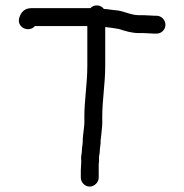

<svg xmlns="http://www.w3.org/2000/svg" viewBox="-20 -667 680 708"><path d="M291 -233C292.9 -196.4 285 -176.8 285 -144C285 -134.5 282 -121.9 282 -113C282 -103 279 -93 279 -83C280.9 -71.9 278 -51.5 278 -40V-12C278 5.4 292.9 21 310.5 21C328.1 21 344 5.4 344 -12V-61C345.3 -70.3 345.7 -78 345 -84C345 -92.7 348 -102.6 348 -111C348 -122.6 351.9 -136.9 351 -147C351 -150.3 351.3 -153.7 352 -157L354 -175C355.9 -194.1 358.1 -207.9 357 -234C357 -300.2 368 -357.1 368 -424V-567H371C386.2 -565.7 394.7 -563.5 407 -562L419 -560C440.2 -552.9 465.6 -545 492 -545H510C523.4 -545 535.6 -543 549 -543H557C575.3 -543 590 -557.4 590 -575.5C590 -593.6 575.3 -609 557 -609H549C536.3 -609 524.1 -611 510 -611H493C464.8 -611 442.7 -623.3 417 -628L399 -630C393 -630.7 385.3 -631.7 376 -633C372 -633 367.7 -633.3 363 -634C351.6 -649.7 328 -652 313 -637H96C70.9 -637 57 -622 51 -601C40.5 -566.8 85.5 -544.4 109 -571H302V-424C302 -357.3 291 -299.8 291 -233Z"/></svg>

Font: HoneyBee
Style: Reg
Weight: 400
Foundry: Cannot Into Space Fonts
Version: Version 0.89